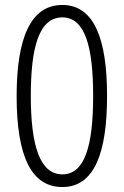

<svg xmlns="http://www.w3.org/2000/svg" viewBox="-20 -744 499 773"><path d="M411 -358C411 -585 360 -724 231 -724C101 -724 47 -586 47 -357C47 -109 109 9 231 9C361 9 411 -130 411 -358ZM104 -358C104 -556 138 -674 231 -674C323 -674 355 -554 355 -358C355 -156 321 -42 231 -42C142 -42 104 -154 104 -358Z"/></svg>

Font: Noto Sans Thai Cond Light
Style: Regular
Weight: 300
Width: 3
Designer: Monotype Design Team
Foundry: Monotype Imaging Inc.
Version: Version 2.002